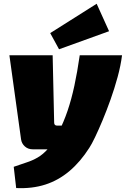

<svg xmlns="http://www.w3.org/2000/svg" viewBox="-20 -794 669 1021"><path d="M629 -500Q622 -445 605.5 -384.5Q589 -324 568 -265Q547 -206 525.5 -154.5Q504 -103 485.5 -64.5Q467 -26 455 -8Q408 66 349.5 115.5Q291 165 221 187.5Q151 210 66 206L53 93Q89 80 120.5 70Q152 60 180.5 43.5Q209 27 236 -3.5Q263 -34 290 -88Q319 -145 339.5 -205.5Q360 -266 375.5 -338Q391 -410 404 -500ZM260 -500 268 -142Q268 -126 284 -126H340L299 0H154Q129 0 112 -15.5Q95 -31 92 -53L30 -500ZM494 -774 560 -628 294 -532 247 -618Z"/></svg>

Font: Exo 2 Black
Style: Italic
Weight: 900
Italic angle: -8°
Designer: Natanael Gama
Foundry: Natanael Gama
Version: Version 2.010